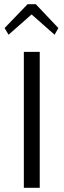

<svg xmlns="http://www.w3.org/2000/svg" viewBox="-20 -898 305 918"><path d="M21 -732 2 -764 112 -878H151L259 -764L241 -732L131 -829ZM94 0V-650H170V0Z"/></svg>

Font: Arsenal SC
Style: Regular
Weight: 400
Designer: Andrij Shevchenko
Foundry: Stairsfor
Version: Version 2.001; ttfautohint (v1.8.4.7-5d5b)